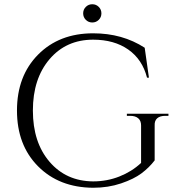

<svg xmlns="http://www.w3.org/2000/svg" viewBox="-20 -871 838 905"><path d="M445.5 -777.5Q433 -765 415 -765Q397 -765 384.5 -777.5Q372 -790 372 -808Q372 -826 384.5 -838.5Q397 -851 415 -851Q433 -851 445.5 -838.5Q458 -826 458 -808Q458 -790 445.5 -777.5ZM419 -714Q557 -714 662 -646L682 -505H673Q651 -591 584.5 -637.5Q518 -684 419 -684Q292 -684 213.5 -592Q135 -500 135 -350Q135 -200 213.5 -108.5Q292 -17 419 -16Q484 -16 542.5 -39Q601 -62 645 -103V-280Q645 -302 631.5 -313.5Q618 -325 594 -325H578V-335H774V-325H759Q734 -325 721 -313.5Q708 -302 709 -280V-115Q683 -81 647 -54Q611 -27 550.5 -6.5Q490 14 419 14Q259 13 159.5 -87Q60 -187 60 -350Q60 -513 159.5 -613.5Q259 -714 419 -714Z"/></svg>

Font: Cinzel Decorative
Style: Regular
Weight: 400
Designer: Natanael Gama
Version: Version 1.001;PS 001.001;hotconv 1.0.56;makeotf.lib2.0.21325